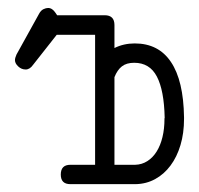

<svg xmlns="http://www.w3.org/2000/svg" viewBox="-20 -469 508 489"><path d="M249 0H323.2H325.2C343.4 -0.3 360.1 -4.6 375.2 -12.9C390.4 -21.2 403.4 -32.7 414.3 -47.4C425.2 -62 433.7 -79.4 439.7 -99.6C445.7 -119.8 448.7 -141.9 448.7 -166V-170.4C447.8 -232.6 436.7 -279.5 415.5 -311C394.4 -342.6 363.6 -358.4 323.2 -358.4C304.4 -358.4 287.1 -354.5 271.5 -346.7V-405.3C271.5 -421.9 263.2 -430.2 246.6 -430.2H125.5L121.6 -436C116 -444.5 109.7 -448.7 102.5 -448.7C99 -448.7 95 -447.7 90.6 -445.6C86.2 -443.4 82.5 -439.6 79.6 -434.1L22 -330.1C19.4 -324.2 18.1 -319.5 18.1 -315.9C18.1 -310.4 20.8 -305 26.4 -299.8C31.9 -294.6 38.2 -292 45.4 -292C52.6 -292 58.9 -296.1 64.5 -304.2L124.5 -380.4H222.2V-49.3H159.2C142.9 -49.3 134.8 -41 134.8 -24.4C134.8 -8.1 142.9 0 159.2 0H244.6ZM271.5 -272.5C276.4 -284.8 282.7 -294 290.5 -300C298.3 -306.1 308.8 -309.1 321.8 -309.1C348.1 -309.1 367.4 -297.4 379.6 -273.9C391.8 -250.5 398.4 -215.7 399.4 -169.4V-168H398.9V-166C398.9 -149.4 397.2 -134 393.8 -119.9C390.4 -105.7 385.4 -93.4 378.9 -83C372.4 -72.6 364.5 -64.5 355.2 -58.6C345.9 -52.7 335.6 -49.6 324.2 -49.3H271.5Z"/></svg>

Font: Nathan
Style: Regular
Weight: 400
Designer: Peter Wiegel
Foundry: Peter Wiegel
Version: Version 1.001 2009